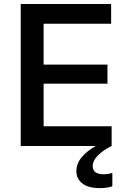

<svg xmlns="http://www.w3.org/2000/svg" viewBox="-20 -733 634 964"><path d="M84 0V-713H538V-614H199V-408.5H519.5V-313H199V-99H540.5V0ZM482.5 211.5Q422.5 211.5 393 187.8Q363.5 164 363.5 127Q363.5 89 389.5 57.2Q415.5 25.5 461.5 -0.5V-22.5L517.5 -27.5L540 0Q500 19.5 472.8 46.2Q445.5 73 445.5 101Q445.5 122 459.8 132Q474 142 498 142Q514 142 525.5 139.8Q537 137.5 544 135V202.5Q533 206.5 516.2 209Q499.5 211.5 482.5 211.5Z"/></svg>

Font: Commissioner Medium
Style: Regular
Weight: 500
Designer: Kostas Bartsokas
Foundry: Kostas Bartsokas
Version: Version 1.000; ttfautohint (v1.8.3)